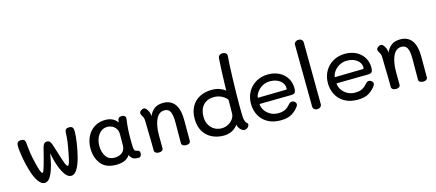

<svg xmlns="http://www.w3.org/2000/svg" viewBox="-59 -1474 4747 2092"><g transform="rotate(-15 2314.5 -427.5)"><path d="M123 -169Q100 -240 84.5 -327.5Q69 -415 69 -465Q69 -494 80.5 -506.5Q92 -519 117 -519Q163 -519 166 -481Q173 -403 180 -356Q187 -309 205 -234Q220 -173 231.5 -143Q243 -113 254 -113Q264 -113 284.5 -184Q305 -255 336 -380Q343 -405 354.5 -418Q366 -431 387 -431Q407 -431 418.5 -418.5Q430 -406 439 -379Q457 -326 470 -282Q496 -195 511.5 -155.5Q527 -116 540 -116Q550 -116 559.5 -147Q569 -178 581 -241Q598 -328 603.5 -370.5Q609 -413 612 -478Q614 -518 660 -518Q688 -518 698.5 -503.5Q709 -489 709 -457Q709 -411 696.5 -328Q684 -245 666 -176Q619 -1 548 -1Q499 -1 456.5 -82Q414 -163 388 -299Q369 -164 333.5 -82.5Q298 -1 249 -1Q213 -1 180.5 -45Q148 -89 123 -169Z M1341 -43Q1341 -25 1332 -13Q1323 -1 1307 -1Q1266 -1 1245.5 -13Q1225 -25 1208 -58Q1166 10 1052 10Q936 10 881 -60.5Q826 -131 826 -236Q826 -306 854 -365Q882 -424 936 -459Q990 -494 1062 -494Q1108 -494 1143.5 -476Q1179 -458 1197 -427L1200 -452Q1204 -488 1243 -488Q1269 -488 1280 -476.5Q1291 -465 1289 -448Q1279 -373 1277 -335Q1274 -299 1274 -241V-175Q1274 -123 1279.5 -103Q1285 -83 1309 -80Q1324 -78 1332.5 -70Q1341 -62 1341 -43ZM1177 -298Q1177 -339 1159.5 -365Q1142 -391 1116.5 -403Q1091 -415 1065 -415Q1020 -415 988.5 -388.5Q957 -362 941.5 -321Q926 -280 926 -236Q926 -169 957.5 -119.5Q989 -70 1056 -70Q1109 -70 1142 -97Q1175 -124 1176 -175Q1177 -220 1177 -298Z M1893 -269V-38Q1893 -19 1880 -9.5Q1867 0 1845 0Q1823 0 1808 -9Q1793 -18 1793 -36L1794 -270Q1794 -353 1775.5 -390.5Q1757 -428 1710 -428Q1620 -428 1593 -284Q1584 -240 1584 -178L1585 -36Q1585 -18 1572 -8.5Q1559 1 1537 1Q1513 1 1499.5 -9.5Q1486 -20 1486 -36Q1486 -136 1482 -268Q1480 -346 1480 -376Q1479 -398 1473.5 -410.5Q1468 -423 1453 -448Q1449 -458 1449 -465Q1449 -480 1466 -493Q1483 -506 1499 -506Q1516 -506 1532 -484Q1559 -445 1559 -413V-401Q1577 -448 1615.5 -479Q1654 -510 1719 -510Q1804 -510 1848.5 -449.5Q1893 -389 1893 -269Z M2006 -254Q2006 -332 2038 -390Q2070 -448 2129 -479Q2188 -510 2267 -510Q2318 -510 2356 -496Q2394 -482 2418 -460Q2424 -701 2433 -826Q2435 -843 2448.5 -854Q2462 -865 2482 -865Q2505 -865 2519.5 -853Q2534 -841 2533 -822Q2526 -756 2520.5 -580Q2515 -404 2515 -266Q2515 -133 2521 -109Q2532 -68 2551 -58Q2555 -56 2555 -44Q2555 -26 2538.5 -11Q2522 4 2502 4Q2485 4 2475 -4Q2440 -24 2428 -74Q2403 -37 2361 -15.5Q2319 6 2267 6Q2194 6 2134.5 -23.5Q2075 -53 2040.5 -111.5Q2006 -170 2006 -254ZM2415 -205Q2415 -251 2416 -277L2417 -357Q2402 -383 2360.5 -405.5Q2319 -428 2270 -428Q2194 -428 2149.5 -381Q2105 -334 2105 -251Q2105 -194 2128.5 -154.5Q2152 -115 2188.5 -96Q2225 -77 2266 -77Q2304 -77 2338.5 -95Q2373 -113 2394 -142.5Q2415 -172 2415 -205Z M2641 -253Q2641 -326 2674 -385.5Q2707 -445 2767 -479.5Q2827 -514 2904 -514Q2972 -514 3026.5 -486.5Q3081 -459 3112 -409Q3143 -359 3143 -295Q3143 -261 3133 -246.5Q3123 -232 3092 -231L2731 -226Q2731 -193 2752 -158Q2773 -123 2812.5 -99.5Q2852 -76 2905 -76Q2943 -76 2969.5 -86.5Q2996 -97 3012 -111.5Q3028 -126 3050 -150Q3061 -161 3078 -161Q3094 -161 3108.5 -148.5Q3123 -136 3123 -120Q3123 -107 3114 -95Q3086 -55 3039 -24.5Q2992 6 2908 6Q2823 6 2762.5 -29Q2702 -64 2671.5 -123Q2641 -182 2641 -253ZM3049 -302Q3055 -302 3057.5 -305.5Q3060 -309 3060 -316Q3060 -369 3015.5 -402.5Q2971 -436 2904 -436Q2853 -436 2813.5 -412Q2774 -388 2752.5 -354.5Q2731 -321 2731 -296Z M3277 -52 3271 -748Q3271 -768 3285.5 -780Q3300 -792 3322 -792Q3344 -792 3357 -780Q3370 -768 3370 -749L3375 -53Q3375 -33 3361 -21Q3347 -9 3325 -9Q3303 -9 3290 -21Q3277 -33 3277 -52Z M3509 -253Q3509 -326 3542 -385.5Q3575 -445 3635 -479.5Q3695 -514 3772 -514Q3840 -514 3894.5 -486.5Q3949 -459 3980 -409Q4011 -359 4011 -295Q4011 -261 4001 -246.5Q3991 -232 3960 -231L3599 -226Q3599 -193 3620 -158Q3641 -123 3680.5 -99.5Q3720 -76 3773 -76Q3811 -76 3837.5 -86.5Q3864 -97 3880 -111.5Q3896 -126 3918 -150Q3929 -161 3946 -161Q3962 -161 3976.5 -148.5Q3991 -136 3991 -120Q3991 -107 3982 -95Q3954 -55 3907 -24.5Q3860 6 3776 6Q3691 6 3630.5 -29Q3570 -64 3539.5 -123Q3509 -182 3509 -253ZM3917 -302Q3923 -302 3925.5 -305.5Q3928 -309 3928 -316Q3928 -369 3883.5 -402.5Q3839 -436 3772 -436Q3721 -436 3681.5 -412Q3642 -388 3620.5 -354.5Q3599 -321 3599 -296Z M4567 -269V-38Q4567 -19 4554 -9.5Q4541 0 4519 0Q4497 0 4482 -9Q4467 -18 4467 -36L4468 -270Q4468 -353 4449.5 -390.5Q4431 -428 4384 -428Q4294 -428 4267 -284Q4258 -240 4258 -178L4259 -36Q4259 -18 4246 -8.5Q4233 1 4211 1Q4187 1 4173.5 -9.5Q4160 -20 4160 -36Q4160 -136 4156 -268Q4154 -346 4154 -376Q4153 -398 4147.5 -410.5Q4142 -423 4127 -448Q4123 -458 4123 -465Q4123 -480 4140 -493Q4157 -506 4173 -506Q4190 -506 4206 -484Q4233 -445 4233 -413V-401Q4251 -448 4289.5 -479Q4328 -510 4393 -510Q4478 -510 4522.5 -449.5Q4567 -389 4567 -269Z"/></g></svg>

Font: Mali Medium
Style: Regular
Weight: 500
Version: Version 1.000; ttfautohint (v1.6)